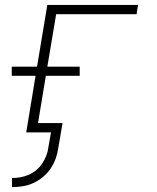

<svg xmlns="http://www.w3.org/2000/svg" viewBox="-20 -540 640 783"><path d="M29 223V186Q46 186 63 183Q80 180 96.5 173Q113 166 127.5 154Q142 142 152 127Q162 112 168.5 95.5Q175 79 177 62L188 0H87L125 -231H28V-268H131L173 -520H543L537 -482H209L173 -268H305V-231H167L135 -38H235L218 62Q215 84 207.5 105.5Q200 127 187 146.5Q174 166 155.5 181.5Q137 197 116 206.5Q95 216 73 219.5Q51 223 29 223Z"/></svg>

Font: Iosevka XLt Ex Obl
Style: Regular
Weight: 200
Width: 7
Italic angle: -9°
Monospace: yes
Designer: Belleve Invis
Foundry: Belleve Invis
Version: Version 32.5.0; ttfautohint (v1.8.4)